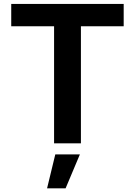

<svg xmlns="http://www.w3.org/2000/svg" viewBox="-20 -748 704 1002"><path d="M38.6 -610.8V-727.5H625.5V-610.8H402.3V0H262.2V-610.8ZM225.6 234.9 268.6 57.6H397L322.3 234.9Z"/></svg>

Font: Inter Cardless
Style: Bold
Weight: 700
Designer: Rasmus Andersson
Foundry: rsms
Version: Version 4.001;git-9221beed3